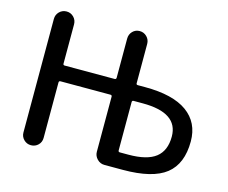

<svg xmlns="http://www.w3.org/2000/svg" viewBox="-102 -871 1204 1013"><g transform="rotate(15 500.0 -365.0)"><path d="M597.7 -357.4V-93.8Q597.7 -85 606.4 -85H653.3Q754.9 -85 802.2 -122.1Q849.6 -159.2 849.6 -236.3Q849.6 -366.2 656.2 -366.2H606.4Q597.7 -366.2 597.7 -357.4ZM87.9 -54.7V-674.8Q87.9 -698.2 104 -714.4Q120.1 -730.5 143.1 -730.5Q166 -730.5 182.1 -714.4Q198.2 -698.2 198.2 -674.8V-460Q198.2 -452.1 207 -452.1H479.5Q487.3 -452.1 488.3 -460V-674.8Q488.3 -698.2 503.9 -714.4Q519.5 -730.5 542.5 -730.5Q565.4 -730.5 581.5 -714.4Q597.7 -698.2 597.7 -674.8V-460Q597.7 -452.1 606.4 -452.1H645.5Q797.9 -452.1 875.5 -396.5Q953.1 -340.8 953.1 -237.3Q953.1 -115.2 880.4 -57.6Q807.6 0 645.5 0H597.7H544.9Q521.5 0 504.9 -17.1Q488.3 -34.2 488.3 -56.6V-357.4Q488.3 -366.2 479.5 -366.2H207Q198.2 -366.2 198.2 -357.4V-54.7Q198.2 -31.2 182.1 -15.6Q166 0 143.1 0Q120.1 0 104 -16.1Q87.9 -32.2 87.9 -54.7Z"/></g></svg>

Font: Rounded Mgen+ 2p medium
Style: Regular
Weight: 500
Designer: [Source Han Sans]
Ryoko NISHIZUKA  (kana & ideographs); Paul D. Hunt (Latin, Greek & Cyrillic); Wenlong ZHANG  (bopomofo
Version: Version 1.059.20150602